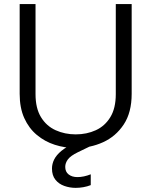

<svg xmlns="http://www.w3.org/2000/svg" viewBox="-20 -720 743 943"><path d="M352 7Q298.5 7 249.2 -8.9Q199.8 -24.7 160.8 -57.4Q121.8 -90 99.2 -140Q76.6 -190 76.6 -259V-700H154.5V-257.5Q154.5 -188.4 181.3 -144.6Q208.1 -100.8 253.3 -80.4Q298.5 -60 352 -60Q405.8 -60 450.5 -80.4Q495.2 -100.8 521.9 -144.6Q548.7 -188.4 548.7 -257.5V-700H626.7V-259Q626.7 -167.5 587.7 -108.6Q548.7 -49.7 486 -21.4Q423.3 7 352 7ZM351.5 202.7Q322.7 202.7 295.9 193.2Q269 183.7 252.2 162.7Q235.3 141.7 235.3 107.8Q235.3 84.8 246.1 63.2Q256.8 41.6 281.5 21.1Q306.3 0.6 347 -17.8L398.5 -41.4L419.7 0L362.2 27.8Q326.9 45 313.6 62.7Q300.4 80.3 300.4 99.8Q300.4 123.6 317 136.7Q333.7 149.8 360.4 149.8Q375.4 149.8 392.2 146.3Q408.9 142.8 425.7 136.1V189.2Q408.9 195.9 389.6 199.3Q370.2 202.7 351.5 202.7Z"/></svg>

Font: Envelope Sans Variable
Style: Regular
Weight: 500
Designer: Andreas Rasmussen / Norman Anderson
Foundry: mail.de GmbH
Version: Version 1.150